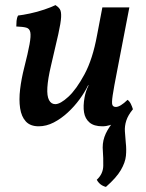

<svg xmlns="http://www.w3.org/2000/svg" viewBox="-20 -487 573 754"><path d="M132 9Q99 9 81.5 -10Q64 -29 59 -62Q54 -95 59 -136.5Q64 -178 75 -221Q90 -280 96 -313Q102 -346 99 -360.5Q96 -375 83 -378.5Q70 -382 44 -383Q44 -393 45 -405Q46 -417 51 -426Q69 -428 97.5 -434Q126 -440 154 -449.5Q182 -459 198 -467Q209 -460 215 -451Q221 -442 220 -420Q219 -398 209 -353Q199 -308 180 -228Q168 -177 166 -143.5Q164 -110 172.5 -94Q181 -78 197 -78Q217 -78 248.5 -107Q280 -136 312 -195.5Q344 -255 361 -348L382 -458H488L440 -209Q427 -143 422.5 -112.5Q418 -82 421.5 -74.5Q425 -67 435 -67Q452 -67 481 -95Q489 -89 494 -78.5Q499 -68 502 -58Q477 -29 444.5 -10Q412 9 382 9Q349 9 331.5 -6Q314 -21 310 -46Q306 -71 312 -104Q314 -116 318 -128Q322 -140 328 -152H326Q313 -125 292.5 -97Q272 -69 246 -45Q220 -21 191 -6Q162 9 132 9ZM396 247Q372 241 360 219Q385 196 385.5 164Q386 132 384 107Q381 77 390 51Q399 25 420 -2Q441 -29 474 -58H502Q483 -35 476 -13.5Q469 8 470.5 29.5Q472 51 474 74Q477 99 474.5 125Q472 151 454.5 181Q437 211 396 247Z"/></svg>

Font: Vollkorn Medium
Style: Italic
Weight: 500
Italic angle: -11°
Designer: Friedrich Althausen
Foundry: Friedrich Althausen
Version: Version 5.000